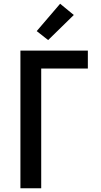

<svg xmlns="http://www.w3.org/2000/svg" viewBox="-20 -1005 540 1025"><path d="M89 0V-735H449V-639H200V0ZM237 -791 176 -839 301 -985 374 -925Z"/></svg>

Font: Iosevka Term Curly
Style: Bold
Weight: 700
Designer: Belleve Invis
Foundry: Belleve Invis
Version: Version 32.3.0